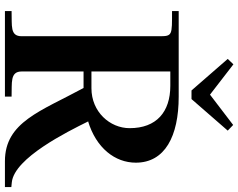

<svg xmlns="http://www.w3.org/2000/svg" viewBox="-114 -853 967 779"><g transform="rotate(90 369.5 -463.5)"><path d="M719 -28C621 -39 515 -252 473 -337H471C581 -370 640 -447 640 -531C640 -649 533 -705 372 -705H25V-678C123 -678 127 -680 127 -627V-68C127 -20 85 -29 25 -27V0H372V-27C316 -29 270 -20 270 -68V-319H337C431 -146 475 0 634 0H739V-26ZM219 -904 241 -927 364 -832 487 -926 510 -904 382 -757H347ZM270 -351V-671H328C434 -671 500 -615 500 -506C500 -426 434 -351 338 -351Z"/></g></svg>

Font: Ortica Linear
Style: Bold
Weight: 700
Designer: Benedetta Bovani
Foundry: Collletttivo
Version: Version 2.000;Glyphs 3.1.2 (3151)